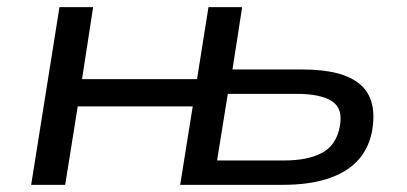

<svg xmlns="http://www.w3.org/2000/svg" viewBox="-20 -516 1136 536"><path d="M67 0 146 -496H240L209 -295H530L562 -496H656L629 -322H825Q938 -322 986.5 -279.5Q1035 -237 1018 -146Q1007 -96 975 -64Q943 -32 891.5 -16Q840 0 769 0H483L518 -219H197L162 0ZM586 -68H773Q839 -68 878.5 -89Q918 -110 928 -160Q939 -212 907.5 -233Q876 -254 807 -254H616Z"/></svg>

Font: Nunito Sans 7pt SemiExpanded
Style: Italic
Weight: 400
Width: 6
Italic angle: -9°
Designer: Vernon Adams
Foundry: Vernon Adams
Version: Version 3.101;gftools[0.9.27]